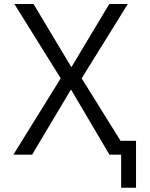

<svg xmlns="http://www.w3.org/2000/svg" viewBox="-20 -750 725 931"><path d="M325.2 -314.5H323.2L135.7 0H44.9L274.4 -370.1L49.8 -730.5H142.6L325.2 -425.8H327.1L509.8 -730.5H599.6L376 -370.1L564.5 -67.4H639.6V160.2H567.4V0H549.8H510.7Z"/></svg>

Font: Mgen+ 1c regular
Style: Regular
Weight: 400
Designer: [Source Han Sans]
Ryoko NISHIZUKA  (kana & ideographs); Paul D. Hunt (Latin, Greek & Cyrillic); Wenlong ZHANG  (bopomofo
Version: Version 1.059.20150602